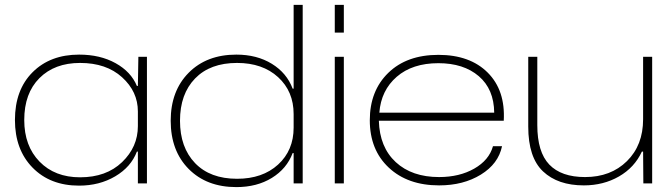

<svg xmlns="http://www.w3.org/2000/svg" viewBox="-20 -749 2743 784"><path d="M303 9Q185 9 113 -64.5Q41 -138 41 -259Q41 -382 113 -454Q185 -526 303 -526Q389 -526 452 -491Q515 -456 539 -398H543L545 -517H580V0H543V-130H539Q515 -67 450.5 -29Q386 9 303 9ZM307 -25Q414 -25 478.5 -87Q543 -149 543 -234V-294Q543 -375 478.5 -433.5Q414 -492 307 -492Q203 -492 141 -430Q79 -368 79 -259Q79 -153 141.5 -89Q204 -25 307 -25Z M945 15Q824 15 750.5 -59Q677 -133 677 -256Q677 -378 750.5 -452Q824 -526 945 -526Q1029 -526 1090 -488.5Q1151 -451 1175 -387H1179V-729H1216V0H1179V-124H1175Q1151 -60 1090 -22.5Q1029 15 945 15ZM948 -19Q1052 -19 1115.5 -77Q1179 -135 1179 -228V-283Q1179 -376 1115.5 -434Q1052 -492 948 -492Q838 -492 776.5 -428.5Q715 -365 715 -256Q715 -147 776.5 -83Q838 -19 948 -19Z M1347 -616V-729H1384V-616ZM1347 0V-517H1384V0Z M1773 8Q1645 8 1567.5 -64.5Q1490 -137 1490 -258Q1490 -378 1565.5 -451.5Q1641 -525 1770 -525Q1899 -525 1971.5 -452.5Q2044 -380 2037 -256H1527Q1530 -148 1596 -87Q1662 -26 1773 -26Q1856 -26 1916.5 -60.5Q1977 -95 1993 -152H2030Q2015 -80 1943.5 -36Q1872 8 1773 8ZM1770 -491Q1664 -491 1600 -435.5Q1536 -380 1529 -289H1998Q1997 -385 1935 -438Q1873 -491 1770 -491Z M2364 8Q2258 8 2197.5 -49Q2137 -106 2137 -232V-517H2174V-238Q2174 -128 2223 -77Q2272 -26 2369 -26Q2474 -26 2540 -91Q2606 -156 2606 -262V-517H2643V0H2607L2606 -130H2601Q2571 -65 2507.5 -28.5Q2444 8 2364 8Z"/></svg>

Font: Mona Sans Expanded ExtraLight
Style: Regular
Weight: 200
Width: 7
Designer: Deni Anggara
Foundry: GitHub
Version: Version 1.001;gftools[0.9.33]